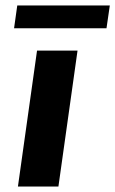

<svg xmlns="http://www.w3.org/2000/svg" viewBox="-20 -686 424 706"><path d="M194.8 0H45.9L116.2 -500H265.1ZM43.5 -666H383.8L371.6 -582H31.7Z"/></svg>

Font: Fivo Sans
Style: Italic
Weight: 700
Designer: Alexander Slobzheninov
Foundry: Alexander Slobzheninov
Version: 1.0